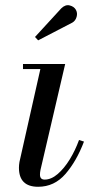

<svg xmlns="http://www.w3.org/2000/svg" viewBox="-20 -705 379 735"><path d="M257 -618.5 126 -550.5 114 -563.5 214.5 -673Q230.5 -688.5 247 -684.2Q263.5 -680 270.5 -667.5Q277.5 -655 273.2 -640.2Q269 -625.5 257 -618.5ZM301.5 -163Q273 -88 230.5 -39Q188 10 126 10Q52.5 10 52.5 -63Q52.5 -73 54.5 -85L134.5 -440.5H68V-460H229.5L135 -54.5Q133 -45 133 -36.5Q133 -17.5 151 -17.5Q176 -17.5 200.8 -38.8Q225.5 -60 246.8 -94.5Q268 -129 282.5 -169Z"/></svg>

Font: Bodoni* 11pt
Style: Italic
Weight: 400
Italic angle: -13°
Version: Version 2.3